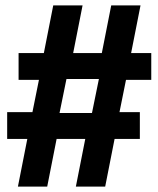

<svg xmlns="http://www.w3.org/2000/svg" viewBox="-20 -695 590 715"><path d="M46.7 0 81.7 -177.5H6.7V-277.5H100.8L125 -397.5H49.2V-497.5H143.3L178.3 -675H287.5L252.5 -497.5H359.2L394.2 -675H503.3L468.3 -497.5H543.3V-397.5H449.2L425 -277.5H500.8V-177.5H406.7L371.7 0H262.5L297.5 -177.5H190.8L155.8 0ZM201.7 -274.2H322.5L348.3 -400.8H227.5Z"/></svg>

Font: Funnel Sans
Style: Bold
Weight: 700
Designer: NORD ID, Kristian Moeller
Foundry: Dicotype
Version: Version 1.000